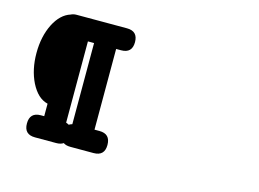

<svg xmlns="http://www.w3.org/2000/svg" viewBox="-94 -815 1391 1030"><g transform="rotate(15 602.0 -300.5)"><path d="M493.7 -647Q554.7 -647 554.7 -585.9Q554.7 -524.9 493.7 -524.9H466.3V-76.7H493.7Q554.7 -76.7 554.7 -15.1Q554.7 45.9 493.7 45.9H365.2Q340.3 45.9 325.7 35.6Q311 45.9 286.1 45.9H168.5Q107.4 45.9 107.4 -15.1Q107.4 -76.7 168.5 -76.7H187V-146Q157.7 -153.3 135 -174.6Q112.3 -195.8 93.8 -231.9Q59.1 -302.2 59.1 -393.6Q59.1 -485.8 93.8 -555.2Q128.4 -623 183.1 -640.1Q196.3 -647 213.9 -647ZM309.6 -73.7Q318.4 -70.8 325.7 -66.4Q329.6 -68.8 334 -70.8Q338.4 -72.8 343.8 -74.2V-524.9H309.6Z"/></g></svg>

Font: Erica Type
Style: Bold Italic
Weight: 700
Monospace: yes
Designer: Peter Wiegel
Foundry: Peter Wiegel
Version: Version 1.000 2010 initial release